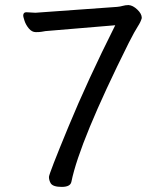

<svg xmlns="http://www.w3.org/2000/svg" viewBox="-20 -722 640 753"><path d="M485 -554Q292 -167 260 -9Q256 11 222 11Q188 11 179 -3Q172 -15 172 -28Q172 -40 248 -224Q324 -408 432 -623L158 -600Q151 -599 143.5 -597.5Q136 -596 120.5 -596Q105 -596 93 -610.5Q81 -625 76 -641Q71 -657 71 -660Q71 -674 83 -674Q83 -674 119 -672L439 -695Q451 -696 461.5 -699Q472 -702 482 -702H485Q501 -701 518.5 -684.5Q536 -668 536 -652V-651Q532 -636 520.5 -618.5Q509 -601 485 -554Z"/></svg>

Font: Moon Stars Kai
Style: Bold
Weight: 700
Designer: GuiWonder
Version: Version 1.101